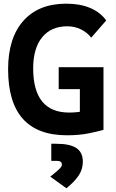

<svg xmlns="http://www.w3.org/2000/svg" viewBox="-20 -723 626 1040"><path d="M342.8 9.8Q183.3 9.8 103.6 -79.6Q23.9 -168.9 23.9 -347.7Q23.9 -517.1 106.4 -610.1Q189 -703.1 338.9 -703.1Q414.6 -703.1 469.5 -679.4Q524.4 -655.8 555.2 -612.3L474.1 -519Q451.7 -547.9 417.7 -564.2Q383.8 -580.6 344.7 -580.6Q257 -580.6 208.3 -521Q159.7 -461.4 159.7 -352.5Q159.7 -232.9 208.6 -173.1Q257.5 -113.3 354.5 -113.3Q400.9 -113.3 436.3 -122.3Q471.7 -131.3 494.1 -137.7L540.5 -19.5Q519.1 -13.2 465.4 -1.7Q411.6 9.8 342.8 9.8ZM412.6 -19.5V-358.9H540.5V-19.5ZM297.9 -240.2V-358.9H537.6V-240.2ZM339.8 296.9 252.4 233.9Q288.6 205.1 302 191.7Q315.4 178.2 315.4 169.4Q315.4 148.4 289.6 148.4H257.8V55.7H284.7Q358.9 55.7 393.8 79.1Q428.7 102.5 428.7 151.9Q428.7 192.4 407.5 225.6Q386.2 258.8 339.8 296.9Z"/></svg>

Font: Cascadia Mono
Style: Regular
Weight: 400
Monospace: yes
Designer: Aaron Bell
Foundry: Saja Typeworks
Version: Version 2404.023